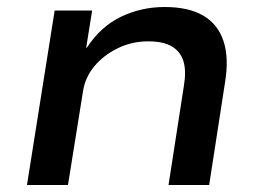

<svg xmlns="http://www.w3.org/2000/svg" viewBox="-20 -528 751 548"><path d="M57 0 136 -498H243L226 -392H228Q267 -452 325 -480Q383 -508 450 -508Q518 -508 560 -483.5Q602 -459 618 -410.5Q634 -362 622 -291L577 0H461L505 -284Q512 -326 503.5 -353.5Q495 -381 470.5 -395.5Q446 -410 403 -410Q356 -410 315.5 -390Q275 -370 249 -338.5Q223 -307 217 -268L174 0Z"/></svg>

Font: Nunito Sans 7pt SemiExpanded SemiBold
Style: Italic
Weight: 600
Width: 6
Italic angle: -9°
Designer: Vernon Adams
Foundry: Vernon Adams
Version: Version 3.101;gftools[0.9.27]